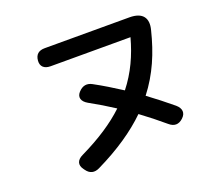

<svg xmlns="http://www.w3.org/2000/svg" viewBox="-128 -920 1256 1122"><g transform="rotate(-20 500.0 -359.0)"><path d="M222 -7 227 0C248 30 276 37 309 21C447 -46 553 -119 634 -198C683 -162 731 -124 778 -84C807 -59 836 -60 863 -85L864 -86C891 -111 889 -141 858 -168C810 -208 760 -247 710 -284C791 -388 839 -503 871 -633C890 -704 860 -747 778 -747H251C213 -747 192 -729 189 -692C186 -657 207 -636 247 -636H744C716 -533 674 -440 607 -355C551 -391 496 -425 442 -454C411 -471 383 -465 359 -439L357 -437C334 -411 342 -382 379 -361C430 -333 480 -303 529 -271C458 -204 366 -143 246 -85C208 -67 199 -38 222 -7Z"/></g></svg>

Font: 寒蝉团圆体 Round
Style: Regular
Weight: 500
Designer: 寒蝉字型
Version: Version 2.700;Glyphs 3.1.1 (3135)